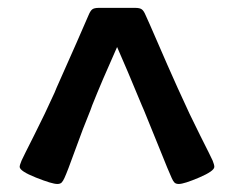

<svg xmlns="http://www.w3.org/2000/svg" viewBox="-20 -725 592 486"><path d="M435.1 -490.7Q459 -437 486.6 -382.3Q514.2 -327.6 518.1 -318.8Q522.5 -308.1 522.5 -302.7Q522.5 -292 484.1 -275.6Q445.8 -259.3 432.6 -259.3Q425.3 -259.3 421.6 -262.9Q418 -266.6 414.6 -274.4Q406.7 -291.5 384.8 -346.4Q362.8 -401.4 344.2 -446.3L338.9 -458.5Q299.8 -553.2 276.4 -606Q237.3 -518.6 213.4 -458.5L209 -446.3Q189.9 -399.9 170.2 -345Q150.4 -290 143.1 -274.4Q139.6 -266.6 136 -262.9Q132.3 -259.3 125 -259.3Q111.8 -259.3 70.8 -275.6Q29.8 -292 29.8 -302.7Q29.8 -307.1 34.7 -318.8Q39.1 -328.6 66.7 -383.1Q94.2 -437.5 118.2 -490.7L123 -502.4Q148.9 -560.1 173.6 -616.5Q198.2 -672.9 204.1 -686.5Q208.5 -697.3 213.4 -701.2Q218.3 -705.1 230.5 -705.1H321.8Q334 -705.1 339.1 -701.2Q344.2 -697.3 348.6 -686.5Q354 -675.3 378.7 -618.2Q403.3 -561 429.7 -502.4Z"/></svg>

Font: Cooper*
Style: Bold Italic
Weight: 700
Italic angle: -7°
Designer: Owen Earl
Foundry: indestructible type*
Version: Version 0.001